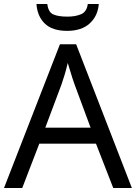

<svg xmlns="http://www.w3.org/2000/svg" viewBox="-20 -938 679 958"><path d="M545 0 459 -221H176L91 0H0L279 -717H360L638 0ZM352 -517Q349 -525 342 -546Q335 -567 328.5 -589.5Q322 -612 318 -624Q311 -593 302 -563.5Q293 -534 287 -517L206 -301H432ZM473 -918Q468 -858 427.5 -821Q387 -784 315 -784Q241 -784 203.5 -820.5Q166 -857 162 -918H216Q221 -877 246 -866Q271 -855 317 -855Q356 -855 384.5 -867Q413 -879 418 -918Z"/></svg>

Font: Noto Sans Meroitic
Style: Regular
Weight: 400
Designer: Monotype Design Team
Foundry: Monotype Imaging Inc.
Version: Version 2.002; ttfautohint (v1.8.4.7-5d5b)